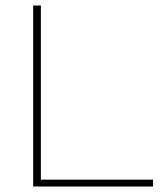

<svg xmlns="http://www.w3.org/2000/svg" viewBox="-20 -680 593 700"><path d="M129 -25H538V0H101V-660H129Z"/></svg>

Font: Elaine Sans ExtraLight
Style: Regular
Weight: 275
Designer: Wei Huang
Foundry: Wei Huang
Version: Version 2.001;December 24, 2019;FontCreator 12.0.0.2547 64-b